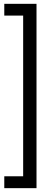

<svg xmlns="http://www.w3.org/2000/svg" viewBox="-20 -832 292 1004"><path d="M2.4 -812H170.9V151.9H2.4V89.8H101.1V-750.5H2.4Z"/></svg>

Font: Vazirmatn UI Light
Style: Regular
Weight: 300
Designer: Saber Rastikerdar
Foundry: Saber Rastikerdar
Version: Version 33.003